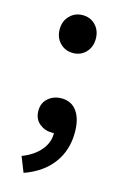

<svg xmlns="http://www.w3.org/2000/svg" viewBox="-106 -535 488 765"><g transform="rotate(15 137.5 -152.0)"><path d="M138 -330Q106 -330 84.5 -352Q63 -374 63 -408Q63 -442 84.5 -464Q106 -486 138 -486Q170 -486 191 -464Q212 -442 212 -408Q212 -374 191 -352Q170 -330 138 -330ZM72 182 47 119Q96 100 122.5 68Q149 36 148 -2H139Q110 -2 87.5 -20.5Q65 -39 65 -73Q65 -105 87.5 -124.5Q110 -144 142 -144Q183 -144 205.5 -113Q228 -82 228 -26Q228 48 187.5 102Q147 156 72 182Z"/></g></svg>

Font: Giro Sans Semibold
Style: Regular
Weight: 600
Designer: Paul D. Hunt
Foundry: Adobe Systems Incorporated
Version: Version 1.000;PS 1.0;hotconv 1.0.88;makeotf.lib2.5.647800